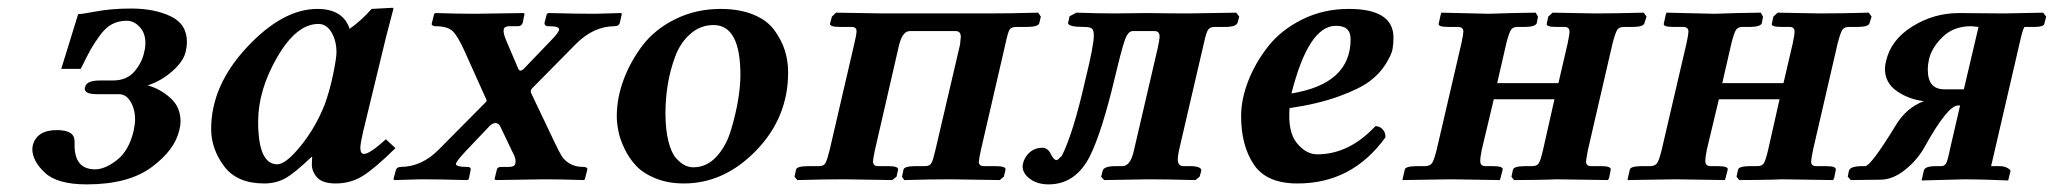

<svg xmlns="http://www.w3.org/2000/svg" viewBox="-20 -467 5338 499"><path d="M64.9 -87.9Q74.7 -128.9 127.9 -128.9Q173.8 -128.9 173.8 -100.1Q173.8 -100.1 173.8 -97.2Q173.8 -97.2 173.8 -89.8Q173.8 -26.9 227.1 -26.9Q252.9 -26.9 283.9 -51Q314.9 -75.2 327.1 -126Q331.1 -146 331.1 -155.8Q331.1 -182.6 319.6 -202.4Q308.1 -222.2 289.1 -222.2H232.9Q199.7 -222.2 200.2 -236.8Q200.2 -238.8 201.2 -240.2Q204.1 -258.3 241.2 -257.8H272.9Q310.1 -257.8 330.1 -282Q350.1 -306.2 355 -333Q357.9 -342.8 357.9 -355Q357.9 -380.9 343 -397Q328.1 -413.1 309.1 -413.1Q288.1 -413.1 271 -404.1Q253.9 -395 238.5 -373.5Q223.1 -352.1 214.6 -336.4Q206.1 -320.8 189.9 -288.1H139.2L183.1 -430.2Q191.9 -430.2 231 -437.5Q270 -444.8 321.8 -444.8Q380.9 -444.8 423.3 -424.8Q465.8 -404.8 465.8 -357.9Q465.8 -347.2 462.9 -334Q458 -309.1 429 -283Q399.9 -256.8 363.8 -245.1Q396 -236.3 422.6 -212.6Q449.2 -189 449.2 -151.9Q449.2 -141.1 445.8 -127.9Q433.6 -76.2 373.3 -32Q313 12.2 205.1 12.2Q128.9 12.2 96.4 -18.3Q64 -48.8 64 -80.1Q64 -82 64.5 -84.5Q64.9 -86.9 64.9 -87.9Z M823.7 -194.8Q836.9 -231 845.7 -273.4Q854.5 -315.9 854.5 -331.1Q854.5 -360.8 841.6 -382.8Q828.6 -404.8 807.6 -404.8Q750.5 -404.8 700.7 -318.8Q650.9 -232.9 650.9 -150.9Q650.9 -40 700.7 -40Q722.7 -40 761.2 -87.4Q799.8 -134.8 823.7 -194.8ZM790.5 -39.1Q790.5 -52.2 791.5 -58.1L789.6 -59.1Q744.6 -16.1 720.7 -3.2Q696.8 9.8 666.5 9.8Q595.7 9.8 562.3 -35.2Q528.8 -80.1 528.8 -131.8Q528.8 -244.6 621.8 -344.2Q714.8 -443.8 804.7 -443.8Q871.6 -443.8 888.7 -392.1Q918.5 -413.1 945.8 -443.8L1000.5 -446.8Q1002.4 -446.8 1002.4 -443.8Q980 -359.9 971.2 -320.8L923.8 -125Q917 -96.2 916.5 -83Q916.5 -66.9 925.8 -66.9Q940.9 -66.9 982.9 -105L1007.8 -82Q952.6 -27.8 921.6 -9Q890.6 9.8 852.5 9.8Q818.4 9.8 804.4 -5.6Q790.5 -21 790.5 -39.1Z M1189.5 -73.2Q1165.5 -47.4 1165 -41Q1165 -33.2 1193.4 -33.2H1197.3Q1205.1 -31.2 1203.1 -24.9L1198.2 -1L1194.3 1Q1120.1 -1 1073.2 -1Q1073.2 -1 1005.4 1L1002.4 -1L1008.3 -22.9Q1010.3 -32.7 1021 -33.2Q1076.2 -33.2 1121.1 -79.1L1241.2 -200.2Q1246.1 -204.1 1244.1 -208L1187 -335Q1169.9 -373 1156.5 -386Q1143.1 -398.9 1111.3 -398.9Q1107.4 -398.9 1104.2 -400.9Q1101.1 -402.8 1102.1 -405.8L1108.4 -431.2L1112.3 -433.1Q1173.3 -431.2 1212.4 -431.2L1340.3 -433.1L1343.3 -431.2L1338.4 -407.2Q1335.4 -399.4 1327.1 -398.9H1304.2Q1290.5 -398.9 1289.1 -390.1Q1287.1 -381.3 1296.4 -359.9L1327.1 -288.1Q1331.1 -279.3 1340.3 -287.1L1409.2 -358.9Q1433.1 -382.8 1433.1 -390.9Q1433.1 -398.9 1406.2 -398.9H1402.3Q1395.5 -399.9 1395 -407.2L1401.4 -431.2L1406.2 -433.1Q1479.5 -431.2 1526.4 -431.2Q1526.4 -431.2 1594.2 -433.1L1596.2 -431.2L1591.3 -409.2Q1589.4 -399.4 1578.1 -398.9Q1522.9 -398.9 1477.1 -353L1363.3 -237.8Q1357.4 -231.9 1360.4 -225.1L1420.4 -99.1Q1433.6 -71.3 1440.4 -60.5Q1447.3 -49.8 1461.2 -41.5Q1475.1 -33.2 1497.1 -33.2Q1502 -33.2 1504.6 -31Q1507.3 -28.8 1506.3 -25.9L1500 -1L1497.1 1Q1436 -1 1396 -1L1269 1L1265.1 -1L1271 -24.9Q1272 -32.7 1281.2 -33.2H1303.2Q1317.4 -33.2 1319.3 -42Q1322.3 -54.2 1312 -71.8L1281.2 -136.2Q1276.4 -147.5 1267.3 -147.2Q1258.3 -147 1248 -134.8Z M1709.5 -172.9Q1709.5 -129.9 1717.3 -99.4Q1725.1 -68.8 1737.5 -55.4Q1750 -42 1760.5 -37.1Q1771 -32.2 1782.2 -32.2Q1816.4 -32.2 1841.8 -59.6Q1867.2 -86.9 1879.6 -128.4Q1892.1 -169.9 1898.2 -206.5Q1904.3 -243.2 1904.3 -272Q1904.3 -401.9 1834.5 -401.9Q1800.3 -401.9 1774.2 -378.9Q1748 -356 1734.6 -319.6Q1721.2 -283.2 1715.3 -246.1Q1709.5 -209 1709.5 -172.9ZM1583 -165Q1583 -211.9 1600.6 -259.5Q1618.2 -307.1 1650.1 -349.1Q1682.1 -391.1 1735.6 -417.5Q1789.1 -443.8 1853 -443.8Q1901.9 -443.8 1938 -429Q1974.1 -414.1 1992.7 -388.4Q2011.2 -362.8 2019.8 -335.9Q2028.3 -309.1 2028.3 -278.8Q2028.3 -161.6 1945.3 -75.9Q1862.3 9.8 1757.3 9.8Q1716.3 9.8 1684.3 -3.2Q1652.3 -16.1 1633.8 -35.6Q1615.2 -55.2 1603.3 -80.1Q1591.3 -105 1587.2 -126Q1583 -147 1583 -165Z M2200.2 -353Q2206.1 -377 2206.1 -386.2Q2206.1 -397.5 2191.9 -397H2163.1Q2148.9 -397 2142.6 -399.4Q2136.2 -401.9 2137.2 -405.8L2142.1 -423.8L2152.8 -434.1L2275.9 -432.1H2350.1H2475.1H2550.3Q2604.5 -432.1 2678.2 -434.1L2685.1 -423.8L2681.2 -407.2Q2679.2 -397.5 2650.9 -397H2621.1Q2607.9 -397 2603.5 -389.4Q2599.1 -381.8 2593.3 -354L2529.3 -77.1Q2524.4 -54.2 2523.9 -46.9Q2523.9 -34.7 2538.1 -35.2H2566.9Q2581.1 -35.2 2587.6 -33Q2594.2 -30.8 2593.3 -25.9L2588.9 -7.8L2578.1 1L2450.2 -1Q2400.4 -1 2330.1 1L2324.2 -7.8L2328.1 -25.9Q2329.1 -34.7 2356.9 -35.2H2384.3Q2396.5 -35.2 2400.9 -43.5Q2405.3 -51.8 2411.1 -77.1L2475.1 -351.1Q2477.1 -369.1 2477.1 -371.1Q2477.1 -386.2 2463.9 -386.2H2344.2Q2326.2 -386.2 2316.9 -351.1L2253.9 -77.1Q2249 -54.2 2249 -46.9Q2249 -34.7 2263.2 -35.2H2289.1Q2315.9 -35.2 2314 -25.9L2310.1 -7.8L2298.8 1L2175.3 -1Q2122.1 -1 2052.2 1L2044.9 -7.8L2048.8 -25.9Q2049.8 -34.7 2079.1 -35.2H2108.9Q2121.1 -35.2 2125.5 -43.5Q2129.9 -51.8 2136.2 -77.1Z M2689 -83Q2703.1 -83 2710.9 -66.9Q2718.8 -50.8 2726.1 -50.8Q2729 -50.8 2739.7 -62Q2769.5 -121.1 2800.8 -259.8Q2822.8 -348.6 2822.8 -375Q2822.8 -389.2 2817.4 -393.1Q2812 -397 2796.9 -397Q2755.9 -397 2755.9 -407.2Q2755.9 -409.2 2756.8 -411.1L2759.8 -424.8L2777.8 -434.1Q2835.9 -432.1 2876 -432.1L2960.9 -433.1Q3025.9 -432.1 3067.9 -432.1L3192.9 -434.1L3200.7 -423.8L3196.8 -409.2Q3193.8 -397 3165 -397H3136.7Q3124.5 -397 3119.6 -389.4Q3114.7 -381.8 3108.9 -355L3043.9 -75.2Q3041 -61 3041 -53.2Q3041 -35.2 3055.7 -35.2H3074.7Q3087.9 -35.2 3095.5 -32Q3103 -28.8 3102.1 -22.9L3097.7 -7.8L3086.9 1Q3005.9 -1 2965.8 -1L2849.6 1L2841.8 -7.8L2845.7 -22.9Q2848.6 -35.2 2878.9 -35.2H2897Q2918 -35.2 2926.8 -75.2L2988.8 -341.8Q2993.7 -363.8 2993.7 -372.1Q2993.7 -386.2 2981 -386.2H2923.8Q2911.6 -386.2 2903.3 -362.5Q2895 -338.9 2877.9 -267.1Q2843.8 -124 2813 -62Q2775.9 12.2 2705.1 12.2Q2676.3 12.2 2657 -2Q2637.7 -16.1 2637.7 -35.2Q2637.7 -36.1 2638.2 -38.6Q2638.7 -41 2638.7 -42Q2642.6 -59.1 2656.2 -71Q2669.9 -83 2689 -83Z M3490.2 -365.2Q3490.2 -400.4 3451.7 -399.9Q3380.9 -399.9 3336.4 -224.1Q3490.2 -249 3490.2 -365.2ZM3601.6 -369.1Q3601.6 -353 3599.1 -339.1Q3596.7 -325.2 3581.1 -300Q3565.4 -274.9 3539.1 -255.4Q3512.7 -235.8 3459 -216.3Q3405.3 -196.8 3331.5 -186Q3326.7 -124 3350.6 -95Q3374.5 -65.9 3403.3 -65.9Q3486.3 -65.9 3554.7 -139.2Q3565.9 -139.2 3573.7 -130.6Q3581.5 -122.1 3580.6 -109.9Q3493.7 10.3 3351.6 9.8Q3271.5 9.8 3238.5 -39.6Q3205.6 -88.9 3205.6 -165Q3205.6 -209 3224.1 -256.6Q3242.7 -304.2 3276.1 -346.7Q3309.6 -389.2 3364.5 -416.5Q3419.4 -443.8 3484.4 -443.8Q3601.6 -444.3 3601.6 -369.1Z M3778.3 -355Q3783.2 -377.9 3783.2 -384.8Q3783.2 -397 3769 -397H3744.1Q3716.3 -397 3719.2 -405.8L3724.1 -428.2L3726.1 -434.1L3850.1 -431.2Q3868.2 -432.1 3911.1 -433.1Q3954.1 -434.1 3971.2 -434.1L3977.1 -423.8L3974.1 -407.2Q3971.2 -397.5 3944.3 -397H3923.3Q3912.1 -397 3907 -389.4Q3901.9 -381.8 3895 -355L3871.1 -251H4030.3L4054.2 -354Q4059.1 -377 4059.1 -384.8Q4059.1 -397 4045.9 -397H4024.9Q3997.1 -397 4000 -405.8L4003.9 -423.8L4015.1 -434.1L4126 -432.1Q4177.7 -432.1 4252 -434.1L4259.3 -423.8L4253.9 -407.2Q4252 -397.5 4225.1 -397H4200.2Q4188 -397 4183.1 -389.4Q4178.2 -381.8 4170.9 -354L4106.9 -77.1Q4102.1 -52.2 4102.1 -46.9Q4102.1 -34.7 4116.2 -35.2H4142.1Q4168.9 -35.2 4166 -24.9L4162.1 -4.9L4159.2 1L4024.9 -1Q4008.8 0 3970 0.5Q3931.2 1 3915 1L3908.2 -7.8L3912.1 -25.9Q3914.1 -34.7 3940.9 -35.2H3961.9Q3974.1 -35.2 3979 -42.5Q3983.9 -49.8 3990.2 -77.1L4020 -209H3862.3L3831.1 -78.1Q3827.1 -59.1 3827.1 -47.9Q3827.1 -35.6 3840.3 -35.2H3859.9Q3887.7 -35.2 3885.3 -25.9L3879.9 -4.9L3877.9 1L3750 -1Q3732.9 -1 3687.5 0Q3642.1 1 3625 1L3626 -4.9L3630.9 -25.9Q3631.8 -34.7 3660.2 -35.2H3685.1Q3697.3 -36.1 3702.1 -43.5Q3707 -50.8 3713.9 -78.1Z M4363.3 -355Q4368.2 -377.9 4368.2 -384.8Q4368.2 -397 4354 -397H4329.1Q4301.3 -397 4304.2 -405.8L4309.1 -428.2L4311 -434.1L4435.1 -431.2Q4453.1 -432.1 4496.1 -433.1Q4539.1 -434.1 4556.2 -434.1L4562 -423.8L4559.1 -407.2Q4556.2 -397.5 4529.3 -397H4508.3Q4497.1 -397 4491.9 -389.4Q4486.8 -381.8 4480 -355L4456.1 -251H4615.2L4639.2 -354Q4644 -377 4644 -384.8Q4644 -397 4630.9 -397H4609.9Q4582 -397 4585 -405.8L4588.9 -423.8L4600.1 -434.1L4710.9 -432.1Q4762.7 -432.1 4836.9 -434.1L4844.2 -423.8L4838.9 -407.2Q4836.9 -397.5 4810.1 -397H4785.2Q4772.9 -397 4768.1 -389.4Q4763.2 -381.8 4755.9 -354L4691.9 -77.1Q4687 -52.2 4687 -46.9Q4687 -34.7 4701.2 -35.2H4727.1Q4753.9 -35.2 4751 -24.9L4747.1 -4.9L4744.1 1L4609.9 -1Q4593.8 0 4554.9 0.5Q4516.1 1 4500 1L4493.2 -7.8L4497.1 -25.9Q4499 -34.7 4525.9 -35.2H4546.9Q4559.1 -35.2 4564 -42.5Q4568.8 -49.8 4575.2 -77.1L4605 -209H4447.3L4416 -78.1Q4412.1 -59.1 4412.1 -47.9Q4412.1 -35.6 4425.3 -35.2H4444.8Q4472.7 -35.2 4470.2 -25.9L4464.8 -4.9L4462.9 1L4335 -1Q4317.9 -1 4272.5 0Q4227.1 1 4210 1L4210.9 -4.9L4215.8 -25.9Q4216.8 -34.7 4245.1 -35.2H4270Q4282.2 -36.1 4287.1 -43.5Q4292 -50.8 4298.8 -78.1Z M5084 -234.9 5122.1 -397Q5106 -398.9 5103 -398.9Q5057.1 -398.9 5028.6 -370.8Q5000 -342.8 4993.2 -312Q4990.2 -298.8 4990.2 -286.1Q4990.2 -235.4 5032.2 -234.9ZM4906.2 -140.1Q4934.1 -187 4980 -204.1Q4939.9 -209 4909.4 -230.5Q4878.9 -252 4878.9 -288.1Q4878.9 -297.9 4881.8 -308.1Q4894 -363.3 4950 -398.2Q5005.9 -433.1 5071.8 -433.1L5189 -432.1Q5204.1 -432.1 5240 -433.1Q5275.9 -434.1 5290 -434.1L5297.9 -423.8L5293 -404.8Q5291 -397 5267.1 -397H5242.2Q5239.3 -397 5232.9 -372.1L5165 -79.1L5154.8 -35.2H5175.8Q5187 -35.2 5194.1 -32Q5201.2 -28.8 5203.6 -25.9Q5206.1 -22.9 5205.1 -22L5199.2 2Q5124 -1 5087.9 -1L4974.1 2L4980 -23.9Q4982.9 -35.2 5011.2 -35.2H5024.9Q5033.7 -35.2 5037.8 -42.5Q5042 -49.8 5047.9 -79.1L5074.2 -192.9H5068.8Q5042 -192.9 4981.9 -85Q4962.9 -50.8 4930.9 -25.4Q4898.9 0 4867.2 0L4790 1L4782.2 -7.8L4785.2 -22.9Q4788.1 -35.2 4819.8 -35.2H4827.1Q4842.3 -35.2 4906.2 -140.1Z"/></svg>

Font: Linux Libertine O
Style: Semibold Italic
Weight: 600
Italic angle: -11.5°
Designer: Philipp H. Poll
Foundry: Philipp H. Poll
Version: Version 5.1.2